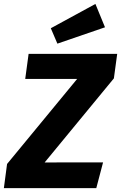

<svg xmlns="http://www.w3.org/2000/svg" viewBox="-41 -972 626 992"><path d="M456.5 0H-21L-4.5 -124.8L357.5 -564.1H89.3L106.8 -693.6H564.5L547.4 -567.1L189.7 -132.7L491.5 -133ZM221.5 -826.1 452 -951.6 501.5 -831 255.5 -746.5Z"/></svg>

Font: Fira Sans Variable
Style: Italic
Weight: 397
Italic angle: -8°
Designer: Carrois Corporate & Edenspiekermann AG
Foundry: Carrois Corporate GbR & Edenspiekermann AG
Version: Version 4.202